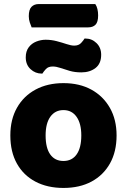

<svg xmlns="http://www.w3.org/2000/svg" viewBox="-20 -911 626 947"><path d="M555 -243Q555 -163 522.5 -105Q490 -47 431.5 -15.5Q373 16 293 16Q214 16 155 -15Q96 -46 63.5 -104Q31 -162 31 -243Q31 -322 64 -380Q97 -438 156 -469.5Q215 -501 293 -501Q372 -501 430.5 -469Q489 -437 522 -379Q555 -321 555 -243ZM293 -368Q252 -368 228.5 -335.5Q205 -303 205 -243Q205 -181 228 -149Q251 -117 293 -117Q335 -117 358 -149.5Q381 -182 381 -243Q381 -302 357.5 -335Q334 -368 293 -368ZM205 -715Q233 -715 259.5 -708Q286 -701 308.5 -693.5Q331 -686 346 -686Q368 -686 380 -699Q392 -712 397 -721H401Q433 -721 456 -698.5Q479 -676 479 -641Q479 -597 451 -575.5Q423 -554 381 -554Q349 -554 323.5 -561.5Q298 -569 277.5 -576Q257 -583 240 -583Q218 -583 206.5 -570.5Q195 -558 189 -548H186Q154 -548 130.5 -570Q107 -592 107 -628Q107 -658 121.5 -677.5Q136 -697 159 -706Q182 -715 205 -715ZM415 -776H136Q132 -785 127 -800Q122 -815 122 -831Q122 -864 135.5 -877.5Q149 -891 171 -891H450Q457 -881 460.5 -866.5Q464 -852 464 -835Q464 -802 451 -789Q438 -776 415 -776Z"/></svg>

Font: Baloo Bhaijaan 2 ExtraBold
Style: Regular
Weight: 800
Designer: Sanskriti Dholi, Noopur Datye and Ek Type
Foundry: Ek Type
Version: Version 1.701